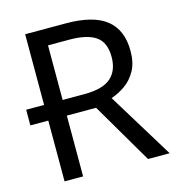

<svg xmlns="http://www.w3.org/2000/svg" viewBox="-106 -807 835 900"><g transform="rotate(-15 311.0 -357.0)"><path d="M294 -714Q427 -714 490.5 -663.5Q554 -613 554 -511Q554 -454 533 -416Q512 -378 479.5 -355Q447 -332 411 -320L607 0H502L329 -295H187V0H97V-295H10V-371H97V-714ZM289 -636H187V-371H294Q381 -371 421 -405.5Q461 -440 461 -507Q461 -577 419 -606.5Q377 -636 289 -636Z"/></g></svg>

Font: Noto Sans
Style: Regular
Weight: 400
Designer: Monotype Design Team
Foundry: Monotype Imaging Inc.
Version: Version 1.902